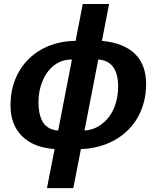

<svg xmlns="http://www.w3.org/2000/svg" viewBox="-20 -745 797 972"><path d="M389.6 9.8 351.1 207.5H217.8L256.3 9.8Q148.4 1.5 90.8 -56.4Q33.2 -114.3 33.2 -211.9Q33.2 -305.7 74.7 -379.9Q116.2 -454.1 191.4 -495.6Q266.6 -537.1 362.8 -538.1L398.9 -724.6H532.2L496.1 -538.1Q606.4 -527.8 663.1 -472.4Q719.7 -417 719.7 -319.8Q719.7 -227.5 678.7 -153.3Q637.7 -79.6 561.8 -36.6Q485.8 6.3 389.6 9.8ZM407.7 -84Q459.5 -87.9 498 -119.1Q537.1 -149.9 557.6 -199Q578.1 -248 578.1 -305.7Q578.1 -436.5 477.5 -443.8ZM344.2 -443.8Q295.9 -443.8 258.3 -417.5Q220.2 -390.6 197.5 -339.6Q174.8 -288.6 174.8 -229.5Q174.8 -160.6 198.7 -124.3Q222.7 -87.9 274.4 -84Z"/></svg>

Font: Arimo
Style: Bold Italic
Weight: 700
Italic angle: -12°
Designer: Steve Matteson
Foundry: Monotype Imaging Inc.
Version: Version 1.33